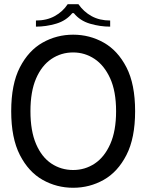

<svg xmlns="http://www.w3.org/2000/svg" viewBox="-20 -876 693 908"><path d="M33 -350Q33 -478 74 -557.5Q115 -637 181.5 -674.5Q248 -712 326 -712Q404 -712 470.5 -674.5Q537 -637 578 -557.5Q619 -478 619 -350Q619 -223 578 -143Q537 -63 470.5 -25.5Q404 12 326 12Q248 12 181.5 -25.5Q115 -63 74 -143Q33 -223 33 -350ZM124 -350Q124 -257 150.5 -195Q177 -133 223 -102.5Q269 -72 326 -72Q382 -72 428 -102.5Q474 -133 501.5 -195Q529 -257 529 -350Q529 -444 501 -505.5Q473 -567 427 -597.5Q381 -628 326 -628Q269 -628 223 -597Q177 -566 150.5 -504.5Q124 -443 124 -350ZM300 -856H351Q376 -820 413.5 -799.5Q451 -779 501 -779V-750Q453 -750 405.5 -764Q358 -778 329 -814H322Q293 -778 245.5 -764Q198 -750 150 -750V-779Q201 -779 239 -800Q277 -821 300 -856Z"/></svg>

Font: Phudu Light
Style: Regular
Weight: 400
Version: Version 1.005;gftools[0.9.23]